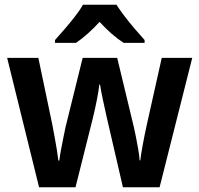

<svg xmlns="http://www.w3.org/2000/svg" viewBox="-20 -786 837 806"><path d="M428 -294Q420 -330 412 -367Q404 -404 400 -431H397Q394 -404 386.5 -366Q379 -328 370 -291L297 0H144L10 -543H141L200 -261Q205 -234 210 -207Q215 -180 219 -155.5Q223 -131 225 -112H229Q231 -130 236 -157Q241 -184 246.5 -210.5Q252 -237 255 -252L327 -543H472L542 -252Q546 -235 551 -209.5Q556 -184 560.5 -158Q565 -132 566 -113H569Q572 -139 579.5 -179.5Q587 -220 596 -261L659 -543H787L650 0H496ZM469 -766Q483 -744 504 -716.5Q525 -689 547.5 -663Q570 -637 587 -618V-606H499Q474 -622 448.5 -644.5Q423 -667 398 -694Q373 -667 348.5 -645Q324 -623 299 -606H211V-618Q229 -638 251 -663.5Q273 -689 294.5 -716.5Q316 -744 328 -766Z"/></svg>

Font: Noto Sans Display SemiBold
Style: Regular
Weight: 600
Designer: Monotype Design Team
Foundry: Monotype Imaging Inc.
Version: Version 2.003